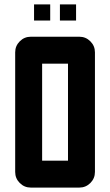

<svg xmlns="http://www.w3.org/2000/svg" viewBox="-20 -850 499 870"><path d="M134.3 -830.1H207.5V-756.8H134.3ZM251.5 -830.1H324.7V-756.8H251.5ZM410.2 -612.8V-70.8Q410.2 -41.5 389.4 -20.8Q368.7 0 339.4 0H119.6Q90.3 0 69.6 -20.8Q48.8 -41.5 48.8 -70.8V-612.8Q48.8 -642.1 69.6 -662.8Q90.3 -683.6 119.6 -683.6H339.4Q368.7 -683.6 389.4 -662.8Q410.2 -642.1 410.2 -612.8ZM170.9 -122.1H288.1V-561.5H170.9Z"/></svg>

Font: California Gothic
Style: Regular
Weight: 400
Version: Version 2.2;